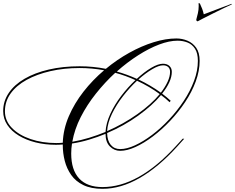

<svg xmlns="http://www.w3.org/2000/svg" viewBox="-182 -1042 1478 1208"><path d="M463 146Q391 146 342.5 122.5Q294 99 266 59Q238 19 225.5 -29.5Q213 -78 213 -129V-133Q191 -131 170 -131Q102 -131 42 -146Q-18 -161 -64 -189Q-110 -217 -136 -256Q-162 -295 -162 -343Q-162 -405 -127 -457Q-92 -509 -27.5 -546.5Q37 -584 125 -604.5Q213 -625 319 -625Q361 -625 402.5 -621Q444 -617 484 -609Q554 -667 631.5 -710Q709 -753 785 -776.5Q861 -800 928 -800Q964 -800 997.5 -786Q1031 -772 1052.5 -741.5Q1074 -711 1074 -659Q1074 -596 1049.5 -529.5Q1025 -463 983 -400Q941 -337 888.5 -281.5Q836 -226 779.5 -183.5Q723 -141 670 -117Q617 -93 574 -93Q537 -93 509.5 -120.5Q482 -148 482 -200Q431 -179 377.5 -163Q324 -147 271 -139Q266 -107 266 -76Q266 27 316 81Q366 135 463 135Q689 135 924 -122L967 -169H977L933 -120Q815 10 696.5 78Q578 146 463 146ZM885 -399Q860 -423 831 -444Q776 -378 687 -314Q598 -250 492 -205Q493 -157 515 -130.5Q537 -104 574 -104Q616 -104 668 -128Q720 -152 775 -193.5Q830 -235 881.5 -290Q933 -345 974 -407Q1015 -469 1039 -533.5Q1063 -598 1063 -659Q1063 -707 1045 -735Q1027 -763 998 -774.5Q969 -786 935 -786Q883 -786 819.5 -762Q756 -738 687 -694Q618 -650 553 -592Q617 -574 679 -546Q725 -589 769 -615Q813 -641 843 -641Q869 -641 884 -627Q899 -613 899 -590Q899 -559 883 -524Q867 -489 838 -453Q867 -431 892 -408ZM844 -631Q817 -631 775.5 -606.5Q734 -582 689 -542Q765 -506 830 -459Q857 -494 872.5 -527.5Q888 -561 888 -590Q888 -610 876 -620.5Q864 -631 844 -631ZM-151 -342Q-151 -282 -107 -237Q-63 -192 10.5 -167Q84 -142 172 -142Q192 -142 213 -144Q216 -229 251 -310.5Q286 -392 343.5 -465.5Q401 -539 473 -600Q396 -614 319 -614Q221 -614 135.5 -594.5Q50 -575 -14.5 -539.5Q-79 -504 -115 -454Q-151 -404 -151 -342ZM543 -584Q478 -524 421.5 -453Q365 -382 326 -305.5Q287 -229 273 -150Q326 -159 378.5 -175Q431 -191 482 -212Q485 -267 512 -325.5Q539 -384 581 -439Q623 -494 670 -538Q609 -566 543 -584ZM680 -534Q634 -491 592 -437Q550 -383 522.5 -326Q495 -269 492 -217Q595 -262 682.5 -324Q770 -386 823 -450Q758 -498 680 -534ZM1275 -1018 1276 -1014Q1261 -1008 1229.5 -992.5Q1198 -977 1162.5 -959.5Q1127 -942 1099 -927.5Q1071 -913 1062 -908Q1053 -908 1053 -919Q1058 -936 1063 -958.5Q1068 -981 1068 -1002Q1068 -1007 1068 -1011.5Q1068 -1016 1067 -1020Q1067 -1022 1071 -1022Q1073 -1022 1076 -1019Q1084 -1002 1090 -986.5Q1096 -971 1100 -952Z"/></svg>

Font: Ballet 16pt
Style: Regular
Weight: 400
Designer: Maximiliano R. Sproviero
Foundry: Omnibus-Type
Version: Version 1.100; ttfautohint (v1.8.3)